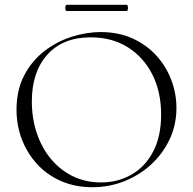

<svg xmlns="http://www.w3.org/2000/svg" viewBox="-20 -770 806 802"><path d="M366 12Q294 12 235.5 -13.5Q177 -39 135.5 -84Q94 -129 71.5 -187.5Q49 -246 49 -312Q49 -393 80.5 -454Q112 -515 164 -555.5Q216 -596 278 -616Q340 -636 401 -636Q475 -636 533.5 -609.5Q592 -583 633 -538Q674 -493 695.5 -436Q717 -379 717 -319Q717 -249 689 -189Q661 -129 612.5 -84Q564 -39 500.5 -13.5Q437 12 366 12ZM402 -8Q472 -8 529 -40.5Q586 -73 619.5 -136.5Q653 -200 653 -291Q653 -386 616.5 -458.5Q580 -531 514 -572.5Q448 -614 359 -614Q243 -614 178 -542Q113 -470 113 -346Q113 -276 133.5 -214.5Q154 -153 192.5 -106.5Q231 -60 284 -34Q337 -8 402 -8ZM258 -724Q255 -724 253.5 -730.5Q252 -737 253.5 -743.5Q255 -750 258 -750H509Q513 -750 514 -743.5Q515 -737 514 -730.5Q513 -724 509 -724Z"/></svg>

Font: Cormorant Light Light
Style: Regular
Weight: 300
Version: Version 4.000